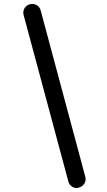

<svg xmlns="http://www.w3.org/2000/svg" viewBox="-20 -771 540 967"><path d="M185.1 -717.8Q180.2 -736.3 164.3 -745.4Q148.4 -754.4 130.4 -749.5Q112.3 -744.6 103.3 -729Q94.2 -713.4 99.1 -694.8L324.2 142.6Q328.6 160.6 344.2 169.7Q359.9 178.7 373.3 175Q386.7 171.4 393.8 165.8Q400.9 160.2 405.3 152.8Q414.6 136.2 409.7 119.6Z"/></svg>

Font: Supermercado
Style: Regular
Weight: 400
Designer: James Grieshaber
Foundry: James Grieshaber
Version: Version 1.002